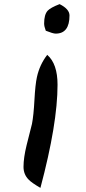

<svg xmlns="http://www.w3.org/2000/svg" viewBox="-20 -596 417 931"><path d="M202 -447Q194 -468 194 -482Q194 -525 211 -544Q225 -559 269 -576Q317 -552 317 -521Q317 -433 250 -433Q237 -433 202 -447ZM94 213Q94 169 109 108Q122 56 135 5Q143 -36 147 -111Q151 -186 159 -222Q172 -282 209 -330Q259 -287 259 -185Q259 4 176 315Q133 290 119 275Q94 250 94 213Z"/></svg>

Font: Wortlaut AH
Style: SemiBold
Weight: 600
Designer: Andreas Höfeld
Foundry: Fontgrube AH
Version: Version 2.59